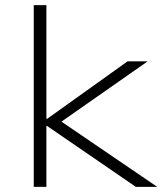

<svg xmlns="http://www.w3.org/2000/svg" viewBox="-20 -725 632 745"><path d="M111 0V-705H160V-264H163L475 -487H553L194 -236L195 -269L590 0H507L163 -236H160V0Z"/></svg>

Font: Nunito Sans 10pt Expanded ExtraLight
Style: Regular
Weight: 250
Width: 7
Designer: Vernon Adams
Foundry: Vernon Adams
Version: Version 3.101;gftools[0.9.27]